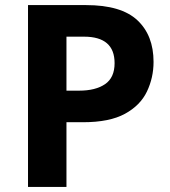

<svg xmlns="http://www.w3.org/2000/svg" viewBox="-20 -734 668 754"><path d="M318 -714Q456 -714 519.5 -654.5Q583 -595 583 -491Q583 -429 557 -374.5Q531 -320 470.5 -287Q410 -254 306 -254H241V0H90V-714ZM310 -590H241V-378H291Q355 -378 392.5 -403.5Q430 -429 430 -486Q430 -590 310 -590Z"/></svg>

Font: Noto Sans Thaana
Style: Bold
Weight: 700
Designer: David Williams
Foundry: Google Inc.
Version: Version 3.001; ttfautohint (v1.8.4.7-5d5b)